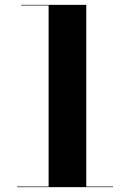

<svg xmlns="http://www.w3.org/2000/svg" viewBox="-20 -770 534 790"><path d="M180 -1V-747.5H67V-750H335V-1ZM50 0V-2.5H445V0Z"/></svg>

Font: Bodoni Moda 72pt
Style: Bold
Weight: 700
Designer: Owen Earl
Foundry: indestructible type
Version: Version 2.004